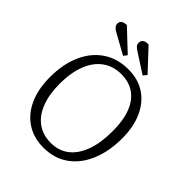

<svg xmlns="http://www.w3.org/2000/svg" viewBox="-254 -1058 1213 1213"><g transform="rotate(45 352.0 -451.5)"><path d="M62 -330Q62 -447 100.5 -533.5Q139 -620 210 -668Q281 -716 379 -716Q465 -716 527.5 -675Q590 -634 624.5 -558.5Q659 -483 659 -380Q659 -262 621 -173Q583 -84 513.5 -35Q444 14 348 14Q261 14 196.5 -28Q132 -70 97 -147.5Q62 -225 62 -330ZM135 -348Q135 -251 161.5 -182Q188 -113 238.5 -76.5Q289 -40 359 -40Q430 -40 480 -78.5Q530 -117 557 -190Q584 -263 584 -366Q585 -461 560 -527.5Q535 -594 486.5 -628.5Q438 -663 368 -663Q297 -663 244.5 -625.5Q192 -588 164 -517.5Q136 -447 135 -348ZM334 -839Q320 -848 312.5 -857Q305 -866 305 -880Q305 -900 320 -909.5Q335 -919 358 -916L489 -776L469 -752ZM155 -829Q139 -838 131.5 -848Q124 -858 124 -871Q124 -888 136.5 -897Q149 -906 173 -907L312 -776L294 -752Z"/></g></svg>

Font: Literata Light
Style: Italic
Weight: 300
Italic angle: -2°
Designer: Latin by Veronika Burian and Jose Scaglione. Greek by Irene Vlachou. Cyrillic by Vera Evstafieva
Foundry: TypeTogether
Version: Version 3.103;gftools[0.9.29]